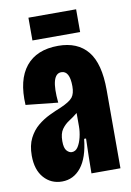

<svg xmlns="http://www.w3.org/2000/svg" viewBox="-80 -726 540 789"><g transform="rotate(-10 190.0 -331.5)"><path d="M115 12Q69 12 39.5 -21.5Q10 -55 10 -114Q10 -157 25 -186.5Q40 -216 63 -235Q86 -254 112 -266.5Q138 -279 161 -288Q200 -305 212 -320.5Q224 -336 224 -366Q224 -431 189 -431Q143 -431 155 -310L21 -324Q15 -429 60 -484.5Q105 -540 195 -540Q276 -540 318 -488.5Q360 -437 360 -327V-202Q360 -151 360 -100.5Q360 -50 360 0H239Q239 -36 240 -72Q241 -108 242 -145H234Q226 -67 194.5 -27.5Q163 12 115 12ZM175 -100Q191 -100 201 -115.5Q211 -131 216.5 -154Q222 -177 222 -199V-255Q205 -241 187 -229.5Q169 -218 156.5 -200.5Q144 -183 144 -151Q144 -122 154 -111Q164 -100 175 -100ZM95 -580V-675H294V-580Z"/></g></svg>

Font: Bricolage Grotesque 96pt Condensed Bricolage Grotesque 48pt Condensed Regular
Style: Bold
Weight: 700
Width: 3
Designer: Mathieu Triay
Foundry: Atelier Triay
Version: Version 1.001; ttfautohint (v1.8.4.7-5d5b);gftools[0.9.33.de